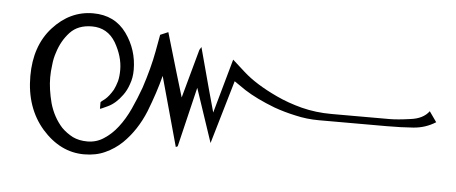

<svg xmlns="http://www.w3.org/2000/svg" viewBox="-39 -580 1455 613"><g transform="rotate(5 689.0 -273.5)"><path d="M1335 -281.2Q1316.4 -255.9 1275.4 -251Q1234.4 -245.1 1209 -245.1Q1147.5 -245.1 1023.4 -245.1Q972.7 -245.1 926.8 -256.8Q881.8 -268.6 844.7 -286.1Q775.4 -318.4 735.4 -354.5Q695.3 -390.6 695.3 -390.6Q678.7 -333 646.5 -216.8Q631.8 -268.6 590.8 -421.9Q589.8 -419.9 585 -412.1Q574.2 -373 542 -255.9Q526.4 -306.6 481.4 -460Q474.6 -457 456.1 -449.2Q456.1 -449.2 446.3 -395.5Q436.5 -341.8 415 -276.4Q402.3 -241.2 386.7 -207Q371.1 -172.9 350.6 -146.5Q331.1 -121.1 306.6 -105.5Q283.2 -89.8 253.9 -89.8Q227.5 -89.8 207 -99.6Q186.5 -110.4 170.9 -126Q142.6 -157.2 129.9 -201.2Q118.2 -246.1 118.2 -283.2Q118.2 -302.7 121.1 -323.2Q123 -344.7 129.9 -364.3Q141.6 -402.3 167 -429.7Q192.4 -457 237.3 -457Q287.1 -457 313.5 -413.1Q338.9 -369.1 338.9 -326.2Q338.9 -305.7 335 -290Q330.1 -273.4 324.2 -261.7Q311.5 -240.2 298.8 -229.5Q285.2 -219.7 285.2 -217.8Q285.2 -210.9 285.2 -197.3Q286.1 -196.3 310.5 -208Q335 -219.7 355.5 -248Q367.2 -263.7 374 -284.2Q381.8 -304.7 381.8 -330.1Q381.8 -394.5 344.7 -446.3Q306.6 -499 237.3 -499Q163.1 -499 108.4 -438.5Q54.7 -378.9 54.7 -282.2Q54.7 -180.7 112.3 -114.3Q170.9 -47.9 247.1 -47.9Q285.2 -47.9 314.5 -61.5Q344.7 -75.2 368.2 -97.7Q412.1 -140.6 437.5 -203.1Q461.9 -265.6 475.6 -319.3Q496.1 -245.1 537.1 -96.7Q538.1 -97.7 543 -99.6Q554.7 -147.5 588.9 -291Q603.5 -248 646.5 -119.1Q661.1 -169.9 706.1 -322.3Q706.1 -322.3 743.2 -296.9Q781.2 -272.5 839.8 -250Q872.1 -238.3 908.2 -230.5Q945.3 -221.7 984.4 -221.7Q1056.6 -221.7 1202.1 -221.7Q1248 -221.7 1287.1 -224.6Q1326.2 -227.5 1358.4 -248Q1350.6 -258.8 1335 -281.2Z"/></g></svg>

Font: BSRU BANSOMDEJ
Style: Regular
Weight: 400
Designer: Wisit Potiwat
Version: Version 1.000;PS 002.000;hotconv 1.0.70;makeotf.lib2.5.58329